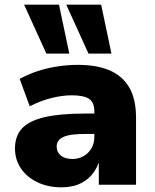

<svg xmlns="http://www.w3.org/2000/svg" viewBox="-20 -789 660 820"><path d="M242 11Q185 11 140 -10.5Q95 -32 69.5 -69.5Q44 -107 44 -155Q44 -208 74 -240.5Q104 -273 170 -288.5Q236 -304 342 -304H404V-217H349Q317 -217 293.5 -214.5Q270 -212 254 -205.5Q238 -199 230 -188.5Q222 -178 222 -163Q222 -139 240 -124.5Q258 -110 290 -110Q315 -110 336.5 -122Q358 -134 370.5 -155.5Q383 -177 383 -206V-313Q383 -352 360 -367Q337 -382 286 -382Q248 -382 202 -371Q156 -360 107 -335L64 -452Q98 -471 138.5 -484.5Q179 -498 223.5 -505Q268 -512 312 -512Q393 -512 448 -488.5Q503 -465 532 -415.5Q561 -366 561 -286V0H402V-95Q390 -62 368.5 -38.5Q347 -15 316 -2Q285 11 242 11ZM358 -560 263 -769H412L456 -560ZM178 -560 83 -769H232L276 -560Z"/></svg>

Font: Nunito Sans 9pt Black
Style: Regular
Weight: 900
Version: Version 3.101;gftools[0.9.27]